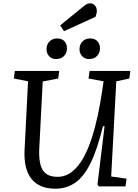

<svg xmlns="http://www.w3.org/2000/svg" viewBox="-20 -1130 839 1164"><path d="M654 -60 747 -47 741 0H579L571 -12L614 -365H604Q571 -227 530.5 -144Q490 -61 437.5 -23.5Q385 14 315 14Q218 14 170.5 -46Q123 -106 129 -222L150 -637L64 -654L70 -700H339L333 -654L239 -636L218 -230Q214 -139 239.5 -98.5Q265 -58 328 -58Q377 -58 416 -88.5Q455 -119 484.5 -171.5Q514 -224 535.5 -290.5Q557 -357 572.5 -429Q588 -501 598 -570L608 -637L517 -654L523 -700H770L764 -654L685 -637ZM262 -832Q262 -860 280 -878.5Q298 -897 326 -897Q355 -897 370.5 -880Q386 -863 386 -837Q386 -810 368.5 -791Q351 -772 320 -772Q293 -772 277.5 -789.5Q262 -807 262 -832ZM462 -832Q462 -860 480 -878.5Q498 -897 526 -897Q555 -897 570.5 -880Q586 -863 586 -837Q586 -810 568.5 -791Q551 -772 519 -772Q494 -772 478 -789.5Q462 -807 462 -832ZM482 -1088Q495 -1099 505 -1104.5Q515 -1110 525 -1110Q544 -1110 555.5 -1097Q567 -1084 567 -1065Q567 -1056 565 -1047.5Q563 -1039 559 -1028L368 -941L345 -976Z"/></svg>

Font: Literata 7pt
Style: Italic
Weight: 400
Italic angle: -2°
Designer: Latin by Veronika Burian and Jose Scaglione. Greek by Irene Vlachou. Cyrillic by Vera Evstafieva
Foundry: TypeTogether
Version: Version 3.002